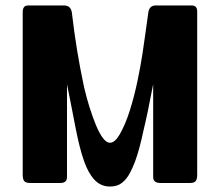

<svg xmlns="http://www.w3.org/2000/svg" viewBox="-20 -669 805 702"><path d="M701 -30Q701 -14 695.5 -7Q690 0 675 0H566Q540 0 540 -22V-361Q530 -308 521 -265Q512 -222 504 -189Q497 -156 489.5 -128.5Q482 -101 474 -79Q466 -57 454.5 -35.5Q443 -14 426 -0.5Q409 13 382 13Q349 13 326 -11Q303 -35 287 -81Q271 -126 256 -203Q249 -241 241 -280.5Q233 -320 225 -361V-22Q225 0 201 0H90Q74 0 68.5 -7Q63 -14 63 -30V-624Q63 -649 82 -649H214Q240 -649 243 -621Q251 -552 261.5 -487.5Q272 -423 287 -352Q296 -313 307 -278Q318 -243 331 -211Q358 -147 382 -147Q400 -147 418 -178Q439 -215 455 -266Q471 -317 482.5 -372Q494 -427 501 -473Q506 -508 512 -549.5Q518 -591 522 -621Q525 -649 549 -649H681Q701 -649 701 -627Q701 -626 701 -624Z"/></svg>

Font: Shafarik
Style: Regular
Weight: 400
Version: Version 1.001; ttfautohint (v1.8.4.7-5d5b)